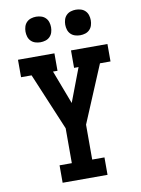

<svg xmlns="http://www.w3.org/2000/svg" viewBox="-102 -1027 804 1095"><g transform="rotate(-10 300.0 -479.5)"><path d="M170 0V-101H241V-303L102 -634H41V-735H252V-634H226L300 -439L374 -634H348V-735H559V-634H498L359 -303V-101H430V0ZM415 -811Q400 -811 385.5 -815.5Q371 -820 360.5 -830.5Q350 -841 345.5 -855.5Q341 -870 341 -885Q341 -900 345.5 -914.5Q350 -929 360.5 -939.5Q371 -950 385.5 -954.5Q400 -959 415 -959Q430 -959 444.5 -954.5Q459 -950 469.5 -939.5Q480 -929 484.5 -914.5Q489 -900 489 -885Q489 -870 484.5 -855.5Q480 -841 469.5 -830.5Q459 -820 444.5 -815.5Q430 -811 415 -811ZM185 -811Q170 -811 155.5 -815.5Q141 -820 130.5 -830.5Q120 -841 115.5 -855.5Q111 -870 111 -885Q111 -900 115.5 -914.5Q120 -929 130.5 -939.5Q141 -950 155.5 -954.5Q170 -959 185 -959Q200 -959 214.5 -954.5Q229 -950 239.5 -939.5Q250 -929 254.5 -914.5Q259 -900 259 -885Q259 -870 254.5 -855.5Q250 -841 239.5 -830.5Q229 -820 214.5 -815.5Q200 -811 185 -811Z"/></g></svg>

Font: Iosevka HT Extended
Style: Bold
Weight: 700
Width: 7
Monospace: yes
Designer: Belleve Invis
Foundry: Belleve Invis
Version: Version 32.3.0; ttfautohint (v1.8.4)